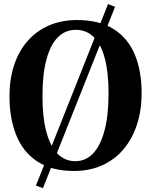

<svg xmlns="http://www.w3.org/2000/svg" viewBox="-20 -854 765 972"><path d="M527 -833.5 562.5 -819.5 197.5 98.5 162 85.5ZM357 11.5Q243 12 170 -35.8Q97 -83.5 62.5 -169Q28 -254.5 28 -366.5Q28 -453.5 51.5 -524.5Q75 -595.5 119.8 -646.5Q164.5 -697.5 227.8 -725Q291 -752.5 370 -752.5Q483.5 -752.5 555.8 -706.5Q628 -660.5 662.5 -577.5Q697 -494.5 697 -383Q697 -296 673.5 -223.8Q650 -151.5 605.8 -99Q561.5 -46.5 498.8 -17.8Q436 11 357 11.5ZM361.5 -38Q413.5 -38 451 -77Q488.5 -116 509 -192.8Q529.5 -269.5 529.5 -382.5Q529.5 -487.5 510.5 -558.8Q491.5 -630 454.5 -666.5Q417.5 -703 363.5 -703Q311 -703 273.5 -666Q236 -629 215.5 -554.2Q195 -479.5 195 -366.5Q195 -261.5 214.2 -188.2Q233.5 -115 270.5 -76.5Q307.5 -38 361.5 -38Z"/></svg>

Font: Merriweather 60pt
Style: Bold
Weight: 700
Version: Version 2.100